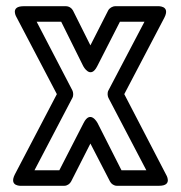

<svg xmlns="http://www.w3.org/2000/svg" viewBox="-20 -573 584 618"><path d="M293 -360 366 -503H445L329 -282C325 -275 326 -264 329 -258L451 -25H371L294 -177C294 -177 271 -221 249 -177L171 -25H91L213 -258C217 -265 216 -276 213 -282L98 -503H177L248 -360C248 -360 271 -316 293 -360ZM271 -427 215 -539C211 -547 202 -553 192 -553H56C10 -553 34 -516 34 -516L163 -270L28 -12C7 29 50 25 50 25H187C196 25 205 19 209 11L271 -111L334 11C338 19 347 25 356 25H492C538 25 514 -12 514 -12L380 -270L509 -516C530 -557 486 -553 486 -553H351C342 -553 332 -547 328 -539Z"/></svg>

Font: Asimov
Style: NarOu
Weight: 500
Designer: Google
Version: Version 2.000980; 2014